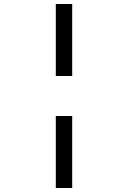

<svg xmlns="http://www.w3.org/2000/svg" viewBox="-20 -740 640 960"><path d="M259 -360V-720H341V-360ZM259 200V-160H341V200Z"/></svg>

Font: Chivo Mono Medium
Style: Regular
Weight: 500
Monospace: yes
Designer: Hector Gatti
Foundry: Omnibus-Type
Version: Version 1.008